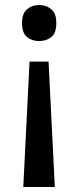

<svg xmlns="http://www.w3.org/2000/svg" viewBox="-20 -566 314 767"><path d="M205 -474Q205 -434 185 -418Q165 -402 136 -402Q108 -402 88 -418Q68 -434 68 -474Q68 -512 88 -529Q108 -546 136 -546Q165 -546 185 -529Q205 -512 205 -474ZM98 -320H174L199 181H73Z"/></svg>

Font: Noto Sans Ol Chiki Medium
Style: Regular
Weight: 500
Designer: Monotype Design Team, Lewis McGuffie
Foundry: Monotype Imaging Inc.
Version: Version 2.003; ttfautohint (v1.8.4.7-5d5b)